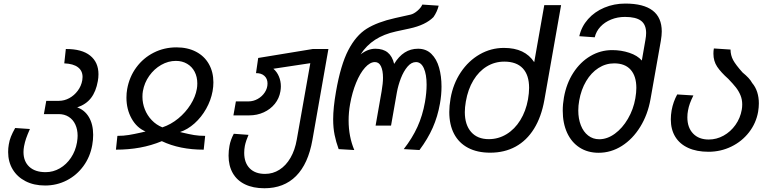

<svg xmlns="http://www.w3.org/2000/svg" viewBox="-20 -818 4240 1050"><path d="M24.5 13.5Q24.5 -8 28 -27.5Q31.5 -50 39.8 -70.8Q48 -91.5 63 -118L143.5 -112.5Q129.5 -80.5 122.8 -61Q116 -41.5 111.5 -18Q108.5 -1.5 108.5 13.5Q108.5 64.5 140.2 94Q172 123.5 229.5 123.5Q271 123.5 307.2 102.5Q343.5 81.5 368.2 44.5Q393 7.5 401 -39Q404.5 -61 404.5 -75.5Q404.5 -110 392 -137Q379.5 -164 356 -179Q332.5 -194 301 -194H220L233 -266.5H301.5Q331.5 -266.5 358.8 -281.2Q386 -296 405.2 -321.8Q424.5 -347.5 430 -379.5Q431.5 -388.5 431.5 -397Q431.5 -431 406.2 -450.2Q381 -469.5 331.5 -471.5L340 -550Q427.5 -550.5 473 -514Q518.5 -477.5 518.5 -412Q518.5 -392.5 515 -374.5Q505 -317.5 477.8 -282.2Q450.5 -247 403 -231L398.5 -232Q442 -218 465.8 -178.2Q489.5 -138.5 489.5 -80.5Q489.5 -53 484.5 -25Q473 40 436.2 90.2Q399.5 140.5 345 168.5Q290.5 196.5 226.5 196.5Q165.5 196.5 119.8 173Q74 149.5 49.2 108Q24.5 66.5 24.5 13.5Z M753 -93.5 776 -99Q728 -119 699.8 -169.5Q671.5 -220 671.5 -284Q671.5 -309.5 675.5 -331Q687.5 -398 725.8 -449.8Q764 -501.5 821 -530.2Q878 -559 945 -559Q1006 -559 1051.8 -535.2Q1097.5 -511.5 1122.2 -468Q1147 -424.5 1147 -367.5Q1147 -344 1142.5 -319Q1133.5 -269.5 1107.5 -223.2Q1081.5 -177 1043.8 -143.2Q1006 -109.5 964.5 -96L977 -93Q1014.5 -84 1041 -79.5Q1067.5 -75 1102 -75L1094 0.5Q962.5 0.5 865 -46Q807 -22 745.2 -10.8Q683.5 0.5 614 0.5L622 -75Q656 -75 684.5 -79.8Q713 -84.5 753 -93.5ZM759 -288.5Q759 -253.5 772 -220.2Q785 -187 809.8 -161Q834.5 -135 868 -121.5Q914.5 -137 954.8 -170Q995 -203 1022 -245.8Q1049 -288.5 1056.5 -332Q1059 -345 1059 -362Q1059 -397.5 1044.5 -425.5Q1030 -453.5 1003.2 -469.2Q976.5 -485 942 -485Q900 -485 861.5 -463Q823 -441 796.2 -403.2Q769.5 -365.5 761.5 -320Q759 -307 759 -288.5Z M1230 33Q1230 6 1235 -20.5Q1240.5 -52.5 1258.5 -86.5L1339 -80.5Q1333.5 -68.5 1327.5 -50.8Q1321.5 -33 1319 -20Q1315.5 -1 1315.5 18Q1315.5 72 1345.5 102.5Q1375.5 133 1429.5 133Q1472.5 133 1508.2 110.2Q1544 87.5 1568.5 45.2Q1593 3 1603 -54.5L1677 -472.5L1475 -442Q1494.5 -425.5 1505.2 -400Q1516 -374.5 1516 -345.5Q1516 -333.5 1513.5 -318.5Q1507 -280 1483 -250.2Q1459 -220.5 1422.5 -203.8Q1386 -187 1342.5 -187H1256.5L1270 -263.5H1339Q1365.5 -263.5 1389.5 -277Q1413.5 -290.5 1428.2 -313Q1443 -335.5 1443 -361.5Q1443 -387.5 1426 -403Q1409 -418.5 1380 -418L1392 -501L1690.5 -550H1776L1688.5 -52.5Q1665.5 78 1599 144.8Q1532.5 211.5 1426 211.5Q1364 211.5 1320 190.2Q1276 169 1253 128.8Q1230 88.5 1230 33Z M1802 -166Q1802 -228.5 1817.5 -317Q1843 -463.5 1884.8 -543.8Q1926.5 -624 1985.2 -660.8Q2044 -697.5 2140 -719L2225 -738Q2243 -742 2263 -759.2Q2283 -776.5 2289.5 -793L2379 -787Q2370.5 -753 2350.5 -724.5Q2307.5 -681 2219.5 -662L2145.5 -646Q2079.5 -631.5 2031.8 -600.8Q1984 -570 1952 -520.5Q1991.5 -551.5 2033 -551.5Q2075 -551.5 2100.2 -531Q2125.5 -510.5 2135.5 -468.5Q2185.5 -551.5 2266 -551.5Q2310.5 -551.5 2339.2 -523.2Q2368 -495 2381.2 -448.2Q2394.5 -401.5 2394.5 -344.5Q2394.5 -298.5 2386 -251.5Q2373.5 -180.5 2346.5 -119.5Q2319.5 -58.5 2274 2.5L2188 -2.5Q2234.5 -62 2262.8 -124Q2291 -186 2304 -259.5Q2313 -311.5 2313 -354.5Q2313 -411.5 2297.8 -445Q2282.5 -478.5 2255 -478.5Q2229.5 -478.5 2208.2 -453.2Q2187 -428 2172.2 -389.8Q2157.5 -351.5 2150.5 -313L2118.5 -131H2034L2067 -319Q2074.5 -363 2074.5 -392.5Q2074.5 -432 2063.5 -455.2Q2052.5 -478.5 2030.5 -478.5Q2003.5 -478.5 1976.2 -448.2Q1949 -418 1927.5 -365.5Q1906 -313 1894.5 -248.5Q1886.5 -204 1886.5 -159Q1886.5 -71.5 1917.5 2.5L1832 -2.5Q1817.5 -42 1809.8 -80.5Q1802 -119 1802 -166Z M2437 -205.5Q2437 -239 2444 -280Q2458 -360 2500 -422.8Q2542 -485.5 2603.5 -520.8Q2665 -556 2736 -556Q2794 -556 2835 -536.5Q2876 -517 2901.5 -478L2956.5 -790H3048.5L2957 -271Q2940.5 -178.5 2900.5 -114Q2860.5 -49.5 2799.8 -16.2Q2739 17 2661 17Q2590 17 2539.8 -9.5Q2489.5 -36 2463.2 -86Q2437 -136 2437 -205.5ZM2867.5 -274.5Q2873.5 -309 2873.5 -337.5Q2873.5 -407.5 2839 -444.2Q2804.5 -481 2738 -481Q2685.5 -481 2642 -454.5Q2598.5 -428 2568.8 -378.8Q2539 -329.5 2527.5 -262.5Q2522 -230.5 2522 -205Q2522 -135.5 2556.5 -96.2Q2591 -57 2653 -57Q2705.5 -57 2750.2 -84.2Q2795 -111.5 2825.5 -161Q2856 -210.5 2867.5 -274.5Z M3057.5 -212.5Q3057.5 -249 3064 -285Q3077.5 -361.5 3115.5 -420.2Q3153.5 -479 3208.8 -511.5Q3264 -544 3328 -544Q3377.5 -544 3421.8 -529.2Q3466 -514.5 3490 -487L3509.5 -599Q3513.5 -621.5 3513.5 -637.5Q3513.5 -683.5 3485.5 -704.5Q3457.5 -725.5 3398 -725.5Q3357 -725.5 3322 -711.2Q3287 -697 3263.5 -671.8Q3240 -646.5 3232.5 -614L3148 -620Q3160 -673 3196 -713.5Q3232 -754 3285 -776.2Q3338 -798.5 3399.5 -798.5Q3599 -798.5 3599 -646Q3599 -625 3594 -595L3537.5 -276Q3522.5 -191 3481.2 -124.2Q3440 -57.5 3380.8 -20Q3321.5 17.5 3254 17.5Q3194 17.5 3149.5 -11.2Q3105 -40 3081.2 -92.2Q3057.5 -144.5 3057.5 -212.5ZM3454.5 -280Q3460 -312 3460 -337Q3460 -401.5 3429 -436.5Q3398 -471.5 3339 -471.5Q3292.5 -471.5 3252.8 -446Q3213 -420.5 3185.5 -374.2Q3158 -328 3147.5 -268Q3142.5 -241 3142.5 -213.5Q3142.5 -168.5 3156.5 -132.8Q3170.5 -97 3196.5 -76.8Q3222.5 -56.5 3257 -56.5Q3301 -56.5 3342.5 -86.8Q3384 -117 3414 -168.5Q3444 -220 3454.5 -280Z M3648.5 -165.5Q3648.5 -189 3653 -215Q3661.5 -261.5 3683.5 -301.5L3772 -296Q3760 -272 3753 -252.8Q3746 -233.5 3742.5 -213.5Q3739 -195.5 3739 -176.5Q3739 -120.5 3770.2 -87.8Q3801.5 -55 3856 -55Q3898.5 -55 3937 -76.2Q3975.5 -97.5 4002 -134.8Q4028.5 -172 4036.5 -218Q4039 -231 4039 -247Q4039 -274 4029.5 -297Q4020 -320 4004.5 -339.8Q3989 -359.5 3963 -386.5Q3922.5 -422.5 3902 -453.2Q3881.5 -484 3881.5 -524.5Q3881.5 -540.5 3884 -553L3975 -547Q3975.5 -515.5 3989.2 -489.8Q4003 -464 4041 -421.5Q4060.5 -405.5 4073.2 -391.8Q4086 -378 4093.5 -364Q4111.5 -343 4120.8 -314.5Q4130 -286 4130 -252.5Q4130 -232 4126 -207Q4115 -144.5 4076.2 -94.5Q4037.5 -44.5 3979.2 -16.2Q3921 12 3854.5 12Q3790 12 3743.5 -9.2Q3697 -30.5 3672.8 -70.2Q3648.5 -110 3648.5 -165.5Z"/></svg>

Font: JuliaMono
Style: Italic
Weight: 400
Italic angle: -9°
Monospace: yes
Designer: cormullion
Foundry: corm
Version: Version 0.057; ttfautohint (v1.8.4)